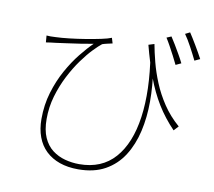

<svg xmlns="http://www.w3.org/2000/svg" viewBox="-89 -900 1178 1055"><g transform="rotate(10 500.0 -372.0)"><path d="M706 -699Q714 -655 728 -601Q742 -547 765.5 -490Q789 -433 825.5 -378Q862 -323 916 -276L892 -250Q836 -308 796.5 -372.5Q757 -437 728 -515Q699 -593 674 -689ZM114 -642Q134 -640 165 -642Q196 -643 240 -648Q284 -653 329.5 -660.5Q375 -668 413 -676Q451 -684 470 -692L479 -662Q470 -660 452 -656Q434 -652 423 -648Q406 -635 377.5 -605.5Q349 -576 317.5 -532.5Q286 -489 258 -434.5Q230 -380 212 -318.5Q194 -257 194 -191Q194 -129 212.5 -87.5Q231 -46 262.5 -22Q294 2 333 12.5Q372 23 413 23Q538 23 611 -59.5Q684 -142 705 -291.5Q726 -441 694 -642L723 -563Q737 -472 737 -383.5Q737 -295 719 -216.5Q701 -138 662.5 -77.5Q624 -17 562 17.5Q500 52 412 52Q354 52 308.5 36Q263 20 231 -10.5Q199 -41 182.5 -85.5Q166 -130 166 -186Q166 -265 187 -334.5Q208 -404 240.5 -462.5Q273 -521 309.5 -566.5Q346 -612 377 -642Q346 -636 305.5 -630Q265 -624 228.5 -619Q192 -614 170 -611Q157 -610 144 -608Q131 -606 117 -604ZM791 -756Q802 -740 816.5 -715.5Q831 -691 845.5 -666Q860 -641 870 -620L840 -606Q830 -627 816.5 -653Q803 -679 789.5 -703.5Q776 -728 765 -745ZM888 -796Q904 -772 927.5 -732.5Q951 -693 968 -661L938 -647Q922 -680 901 -719Q880 -758 862 -783Z"/></g></svg>

Font: Noto Sans TC
Style: Regular
Weight: 100
Designer: Ryoko NISHIZUKA 西塚涼子 (kana, bopomofo & ideographs); Paul D. Hunt (Latin, Greek & Cyrillic); Sandoll Communications 산돌커뮤니
Foundry: Adobe
Version: Version 2.004;hotconv 1.0.118;makeotfexe 2.5.65603